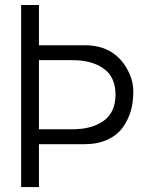

<svg xmlns="http://www.w3.org/2000/svg" viewBox="-20 -760 644 780"><path d="M65.9 0V-739.7H138.2V-576.2H324.2Q439 -576.2 493.2 -485.4Q521.5 -437.5 521.5 -389.9Q521.5 -342.3 510.7 -306.9Q500 -271.5 477.8 -241Q455.6 -210.4 416 -192.4Q376.5 -174.3 324.2 -174.3H138.2V0ZM138.2 -234.9H274.9Q354 -234.9 401.6 -269.5Q449.2 -304.2 449.2 -375.5Q449.2 -446.8 401.4 -481.2Q353.5 -515.6 274.9 -515.6H138.2Z"/></svg>

Font: News Cycle
Style: Regular
Weight: 500
Version: Version 0.5.2